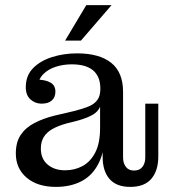

<svg xmlns="http://www.w3.org/2000/svg" viewBox="-20 -723 671 752"><path d="M143 -317Q118 -317 99.5 -333.5Q81 -350 81 -381Q81 -427 109.5 -456Q138 -485 184 -499.5Q230 -514 282 -514Q369 -514 415.5 -477Q462 -440 462 -363L373 -376Q373 -423 345 -447Q317 -471 261 -471Q228 -471 198.5 -461.5Q169 -452 150 -433Q131 -414 127 -383L125 -411Q157 -411 177 -400Q197 -389 197 -364Q197 -342 183 -329.5Q169 -317 143 -317ZM490 9Q436 9 409 -22Q382 -53 382 -109V-168H372V-305H368L373 -340V-376L462 -363V-106Q462 -84 473 -69.5Q484 -55 505 -55Q527 -55 538 -69.5Q549 -84 549 -106V-317H600V-110Q600 -55 573 -23Q546 9 490 9ZM199 9Q127 9 84.5 -27Q42 -63 42 -122Q42 -166 61 -194.5Q80 -223 114.5 -241Q149 -259 193 -270L274 -289Q305 -297 327 -306Q349 -315 361 -331Q373 -347 373 -374L377 -305H372Q364 -286 344 -274Q324 -262 286 -251L239 -239Q207 -230 185 -217.5Q163 -205 151.5 -186.5Q140 -168 140 -141Q140 -101 166.5 -78.5Q193 -56 235 -56Q272 -56 303 -72.5Q334 -89 353 -125.5Q372 -162 372 -222L391 -217Q392 -138 368.5 -88Q345 -38 301.5 -14.5Q258 9 199 9ZM235 -564 318 -703H417L297 -564Z"/></svg>

Font: Montagu Slab
Style: Regular
Weight: 400
Version: Version 1.000